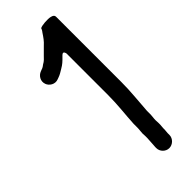

<svg xmlns="http://www.w3.org/2000/svg" viewBox="-297 -792 1011 1011"><g transform="rotate(-45 209.0 -286.0)"><path d="M339.5 94V84C339.5 75.4 341.5 66.8 341.5 59V45C341.5 40.1 340.5 32.8 340.5 25C340.5 9.3 343.5 -1.9 343.5 -14V-41C343.5 -41.2 343.5 -41.5 343.5 -41.8C347.8 -110.4 355.5 -171.7 355.5 -244V-729C355.5 -739.2 351.6 -745.3 335.4 -749.4C315.3 -754.5 267.2 -750.7 257.2 -743C254.2 -732.1 247.8 -725.5 245.3 -721.9C231 -700.5 221.4 -685.6 200.6 -666.9L163.8 -630.2C154.3 -620.7 146.8 -610.3 128.9 -601C126.2 -599.4 117.2 -590.4 103.7 -587L94.5 -583.3C73.9 -575.6 54.3 -549.7 65.7 -520C73.2 -500.2 99.4 -480.3 128.6 -491.7L139.8 -495.8C154.1 -500.8 166.4 -508.8 179.5 -516.7L195.1 -526.5C202.5 -531.6 210.8 -538.5 218.2 -545.8L236.2 -563.8C253.7 -581.4 257.5 -555 257.5 -555V-244C257.5 -170.2 249 -112.1 245.5 -43.7V-15C245.5 1.1 242.6 12.8 242.5 27.4C243 33.7 243.5 40.7 243.5 45V59C243.5 71.6 241.5 83 241.5 94C241.5 104.9 239.5 116 239.5 124V132C239.5 158.1 261.9 180.5 288 180.5C314.2 180.5 337.5 157.8 337.5 132V118C337.5 110.5 339.5 103 339.5 94Z"/></g></svg>

Font: Smoothie
Style: Light
Weight: 400
Foundry: Cannot Into Space Fonts
Version: Version 0.8